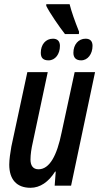

<svg xmlns="http://www.w3.org/2000/svg" viewBox="-20 -883 472 913"><path d="M289 -721H355L356 -732C335 -785 320 -827 311 -863H200V-855C216 -822 263 -754 289 -721ZM211 -596C243 -596 265 -626 265 -665C265 -687 253 -699 232 -699C197 -699 174 -671 174 -632C174 -607 186 -596 211 -596ZM366 -596C397 -596 420 -626 420 -665C420 -688 408 -699 387 -699C353 -699 329 -671 329 -632C329 -608 342 -596 366 -596ZM125 10C171 10 211 -18 242 -67H245L240 0H318L432 -540H335L273 -253C251 -144 216 -78 163 -78C137 -78 125 -96 125 -124C125 -148 129 -176 136 -206L207 -540H110L34 -186C29 -158 24 -124 24 -100C24 -30 59 10 125 10Z"/></svg>

Font: Noto Sans UI Condensed Medium
Style: Italic
Weight: 500
Width: 3
Italic angle: -12°
Designer: Monotype Design Team
Foundry: Monotype Imaging Inc.
Version: Version 1.901